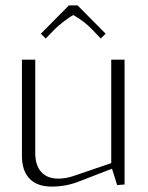

<svg xmlns="http://www.w3.org/2000/svg" viewBox="-20 -690 552 718"><path d="M270 -669.9 375 -564 356.9 -545.9 325.2 -579.1Q295.4 -610.8 253.9 -633.8Q242.2 -627.9 219.7 -610.6Q197.3 -593.3 183.1 -579.1L150.9 -545.9L132.8 -564L237.8 -669.9ZM396 -80.1V-466.8H445.8V0L418 2L398.9 -59.1L274.9 -11.2Q226.6 7.8 173.8 7.8Q119.1 7.8 90.6 -21.7Q62 -51.3 62 -107.9V-466.8H111.8V-118.2Q111.8 -71.8 134.3 -46.9Q156.7 -22 198.2 -22Q226.1 -22 255.9 -32.2Z"/></svg>

Font: Resagokr
Style: Light
Weight: 300
Designer: gluk
Foundry: gluk
Version: Version 0.95